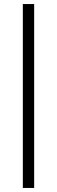

<svg xmlns="http://www.w3.org/2000/svg" viewBox="-20 -740 283 950"><path d="M93 190H149V-720H93Z"/></svg>

Font: Fixel Text Light
Style: Regular
Weight: 300
Width: 4
Designer: AlfaBravo + MacPaw
Foundry: Kyrylo Tkachov, Marchela Mozhyna, Serhii Makarenko, Maria Weinstein, Zakhar Kryvoshyya
Version: Version 1.211